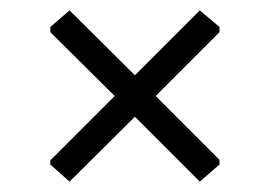

<svg xmlns="http://www.w3.org/2000/svg" viewBox="-20 -450 520 370"><path d="M365 -430 403 -398V-388L280 -265L403 -142V-133L365 -100L240 -225L114 -100L77 -133V-141L201 -265L77 -388V-398L114 -430L240 -305Z"/></svg>

Font: Alegreya Sans SC
Style: Regular
Weight: 400
Designer: Juan Pablo del Peral
Foundry: Huerta Tipografica
Version: Version 2.007